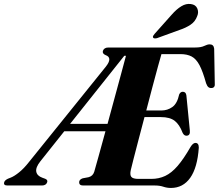

<svg xmlns="http://www.w3.org/2000/svg" viewBox="-83 -941 1110 974"><path d="M703.5 0H339Q318 0 318.5 -17Q319 -30.5 336.5 -36.5L366 -42Q388 -47.5 395 -69.5Q401 -90 416.5 -146Q432 -202 452 -275H243L122 -123Q97 -91.5 101 -70.2Q105 -49 131.5 -39.5L146.5 -34Q160 -28.5 156.5 -17Q151 0 129.5 0H-45Q-67 0 -61.5 -17Q-59 -26.5 -42.5 -34.5L-28.5 -40Q-10.5 -47 14 -66.8Q38.5 -86.5 63.5 -118.5L454 -603Q490 -648.5 452.5 -661.5Q435 -669 439 -683Q445 -700 467 -700H907Q937 -700 953 -708Q969 -716 981 -716Q1001 -716 1003.5 -694L1006.5 -520Q1009.5 -496.5 991.5 -494.5Q981.5 -493.5 974.8 -498.5Q968 -503.5 962.5 -518.5Q946 -578.5 929 -610.5Q912 -642.5 889 -654.5Q866 -666.5 832.5 -666.5H736Q730.5 -649 718.8 -605.5Q707 -562 691.2 -503Q675.5 -444 659 -380.5H735.5Q766.5 -380.5 791.2 -398Q816 -415.5 826 -462Q832.5 -475.5 844 -475.5Q860 -475.5 862.5 -457L880 -279Q883 -253.5 863.5 -252.5Q851 -252 843.5 -267Q827.5 -309.5 803 -328.2Q778.5 -347 733.5 -347H650Q633.5 -285.5 619 -229.2Q604.5 -173 594 -132.8Q583.5 -92.5 580.5 -78.5Q575 -54 583.2 -43.8Q591.5 -33.5 619 -33.5H685Q723 -33.5 755 -48.5Q787 -63.5 817.8 -99Q848.5 -134.5 883.5 -195.5Q896 -216 908.5 -216Q925.5 -216 925.5 -192Q918.5 -90.5 882 -39Q845.5 12.5 784 12.5Q764 12.5 745.5 6.2Q727 0 703.5 0ZM547.5 -658 272.5 -312.5H462.5Q479.5 -375 497 -439.5Q514.5 -504 530 -561Q545.5 -618 556 -658ZM788 -866.5Q812.5 -894.5 836.8 -909.2Q861 -924 885 -920.5Q909.5 -917.5 917.8 -898.2Q926 -879 917.5 -859.5Q907.5 -831.5 883.5 -815.5Q859.5 -799.5 827.5 -789L713.5 -747.5Q708 -746 702 -746.2Q696 -746.5 693.5 -750.5Q691.5 -754.5 694.2 -759.5Q697 -764.5 701.5 -769.5Z"/></svg>

Font: Fraunces 72pt S000
Style: Bold Italic
Weight: 700
Italic angle: -16°
Version: Version 1.000; ttfautohint (v1.8.3)